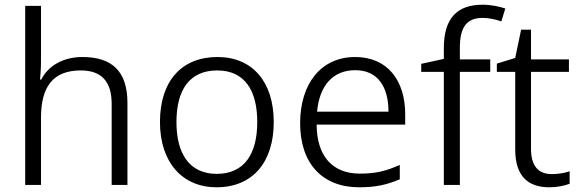

<svg xmlns="http://www.w3.org/2000/svg" viewBox="-20 -785 2462 815"><path d="M154 -523V-760H87V0H154V-285C154 -417 205 -486 323 -486C410 -486 454 -440 454 -344V0H521V-348C521 -483 455 -543 330 -543C247 -543 184 -505 155 -447H150C152 -471 154 -496 154 -523Z M1142 -267C1142 -436 1053 -543 903 -543C751 -543 659 -441 659 -267C659 -96 754 10 899 10C1053 10 1142 -97 1142 -267ZM729 -267C729 -404 785 -486 902 -486C1021 -486 1072 -398 1072 -267C1072 -134 1019 -47 900 -47C783 -47 729 -134 729 -267Z M1488 -543C1342 -543 1254 -429 1254 -262C1254 -91 1348 10 1505 10C1575 10 1623 -1 1677 -24V-85C1619 -59 1575 -48 1508 -48C1391 -48 1325 -122 1324 -256H1700V-300C1700 -443 1625 -543 1488 -543ZM1488 -487C1584 -487 1629 -416 1629 -311H1326C1336 -423 1394 -487 1488 -487Z M2061 -480V-533H1932V-582C1932 -670 1961 -709 2029 -709C2057 -709 2086 -702 2108 -694L2125 -749C2099 -757 2067 -765 2028 -765C1921 -765 1864 -708 1864 -581V-535L1768 -514V-480H1864V0H1932V-480Z M2322 -46C2264 -46 2234 -82 2234 -153V-480H2395V-533H2234V-659H2192L2167 -539L2089 -515V-480H2167V-151C2167 -33 2225 10 2312 10C2345 10 2378 3 2398 -5V-58C2379 -51 2350 -46 2322 -46Z"/></svg>

Font: Noto Kufi Arabic Light
Style: Regular
Weight: 300
Designer: Monotype Design Team, David Williams, Khaled Hosny
Foundry: Google LLC
Version: Version 2.109